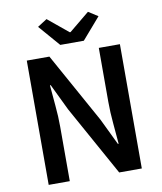

<svg xmlns="http://www.w3.org/2000/svg" viewBox="-92 -922 840 995"><g transform="rotate(-10 328.0 -424.0)"><path d="M83 0V-654H202L406 -286L473 -147H477Q473 -198 467.5 -256.5Q462 -315 462 -370V-654H573V0H454L250 -368L183 -507H179Q183 -455 188.5 -398Q194 -341 194 -286V0ZM268 -704 171 -816 221 -848 328 -760H332L439 -848L489 -816L392 -704Z"/></g></svg>

Font: Processing Sans Pro Semibold
Style: Regular
Weight: 600
Designer: Paul D. Hunt
Foundry: Adobe Systems Incorporated
Version: Version 2.020;PS 2.000;hotconv 1.0.86;makeotf.lib2.5.63406